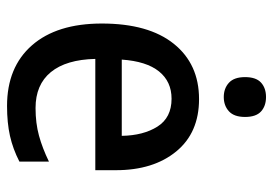

<svg xmlns="http://www.w3.org/2000/svg" viewBox="-138 -740 794 559"><g transform="rotate(90 259.5 -460.0)"><path d="M268 -642Q366 -642 420.5 -575.5Q475 -509 475 -400V-340H151Q153 -255 189.5 -210.5Q226 -166 294 -166Q338 -166 374.5 -176Q411 -186 450 -205V-119Q413 -100 375 -91.5Q337 -83 288 -83Q175 -83 111.5 -155.5Q48 -228 48 -359Q48 -495 107 -568.5Q166 -642 268 -642ZM267 -562Q217 -562 187.5 -525.5Q158 -489 153 -417H375Q374 -480 348 -521Q322 -562 267 -562ZM262 -837Q288 -837 304 -822.5Q320 -808 320 -776Q320 -744 303.5 -729Q287 -714 262 -714Q237 -714 220.5 -729Q204 -744 204 -776Q204 -808 220 -822.5Q236 -837 262 -837Z"/></g></svg>

Font: Noto Sans Telugu UI SemiCondensed Medium
Style: Regular
Weight: 500
Width: 4
Designer: Jelle Bosma - Monotype Design Team
Foundry: Monotype Imaging Inc.
Version: Version 2.005; ttfautohint (v1.8.4.7-5d5b)